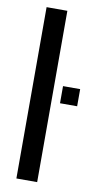

<svg xmlns="http://www.w3.org/2000/svg" viewBox="-90 -842 463 883"><g transform="rotate(10 141.0 -400.0)"><path d="M53.5 0V-800H150.5V0ZM191 -375.5V-455.5H271V-375.5Z"/></g></svg>

Font: Big Shoulders Stencil Text Thin SemiBold
Style: Regular
Weight: 600
Version: Version 2.001